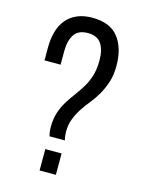

<svg xmlns="http://www.w3.org/2000/svg" viewBox="-109 -775 644 842"><g transform="rotate(15 213.5 -353.5)"><path d="M205 -707C178.3 -707 155.2 -702.7 135.5 -694C115.8 -685.3 99.7 -673.2 87 -657.5C74.3 -641.8 65 -623.2 59 -601.5C53 -579.8 50 -555.7 50 -529V-472H123V-534C123 -565.3 129.2 -590.3 141.5 -609C153.8 -627.7 174.3 -637 203 -637C231.7 -637 252.2 -627.8 264.5 -609.5C276.8 -591.2 283 -566 283 -534C283 -506.7 279.8 -483 273.5 -463C267.2 -443 259 -424.8 249 -408.5C239 -392.2 228.5 -376.7 217.5 -362C206.5 -347.3 196 -332 186 -316C176 -300 167.8 -282.3 161.5 -263C155.2 -243.7 152 -221.3 152 -196C152 -188 152.5 -180.8 153.5 -174.5C154.5 -168.2 155.7 -162 157 -156H227C223.7 -169.3 222 -182 222 -194C222 -216 225.5 -235.8 232.5 -253.5C239.5 -271.2 248 -287.7 258 -303C268 -318.3 279.2 -333.5 291.5 -348.5C303.8 -363.5 315 -379.8 325 -397.5C335 -415.2 343.5 -434.7 350.5 -456C357.5 -477.3 361 -502 361 -530C361 -584 348.5 -627 323.5 -659C298.5 -691 259 -707 205 -707ZM228 -97H154V0H228Z"/></g></svg>

Font: Bebas Neue Regular two
Style: Regular2
Weight: 400
Designer: Ryoichi Tsunekawa & LGV (GE)
Foundry: Free Software Foundation, Inc.
Version: Version 1.003 August 13, 2016